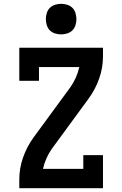

<svg xmlns="http://www.w3.org/2000/svg" viewBox="-20 -985 640 1005"><path d="M81 0V-46Q81 -105 101 -161.5Q121 -218 156 -266L348 -528Q365 -552 377 -579Q389 -606 395 -634H184V-562H81V-735H519V-689Q519 -630 499 -573.5Q479 -517 444 -469L252 -207Q235 -183 223 -156Q211 -129 205 -101H416V-173H519V0ZM300 -805Q284 -805 268 -810Q252 -815 241 -826Q230 -837 225 -853Q220 -869 220 -885Q220 -901 225 -917Q230 -933 241 -944Q252 -955 268 -960Q284 -965 300 -965Q316 -965 332 -960Q348 -955 359 -944Q370 -933 375 -917Q380 -901 380 -885Q380 -869 375 -853Q370 -837 359 -826Q348 -815 332 -810Q316 -805 300 -805Z"/></svg>

Font: Iosevka Book
Style: Bold
Weight: 700
Designer: Belleve Invis
Foundry: Belleve Invis
Version: Version 28.0.7; ttfautohint (v1.8.3)